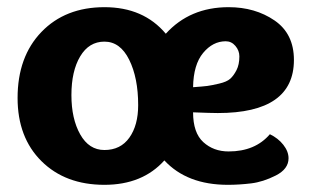

<svg xmlns="http://www.w3.org/2000/svg" viewBox="-20 -505 868 535"><path d="M609 -390Q573 -390 546 -357.5Q519 -325 518 -262Q546 -264 557.5 -265.5Q569 -267 590.5 -272Q612 -277 621.5 -285.5Q631 -294 639 -309.5Q647 -325 647 -348Q647 -364 636 -377Q625 -390 609 -390ZM365 -212Q365 -288 340 -338.5Q315 -389 271 -389Q228 -389 203.5 -348Q179 -307 179 -240Q179 -174 203.5 -130.5Q228 -87 271 -87Q316 -87 340.5 -121.5Q365 -156 365 -212ZM617 -485Q691 -485 745 -448Q799 -411 799 -338Q799 -190 587 -190Q568 -190 518 -192Q518 -135 546.5 -109Q575 -83 617 -83Q691 -83 732 -131Q755 -120 769.5 -101.5Q784 -83 784 -64Q784 -34 748.5 -16Q713 2 679.5 6Q646 10 615 10Q501 10 438 -58Q377 10 271 10Q162 10 95.5 -56Q29 -122 29 -232Q29 -347 95.5 -416Q162 -485 271 -485Q380 -485 442 -411Q509 -485 617 -485Z"/></svg>

Font: Overlock
Style: Black
Weight: 900
Designer: Dario Muhafara
Foundry: Dario Manuel Muhafara
Version: Version 1.001